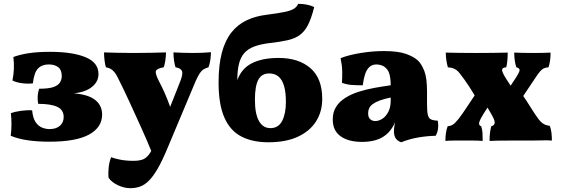

<svg xmlns="http://www.w3.org/2000/svg" viewBox="-20 -735 2931 1004"><path d="M237 6Q176 6 125 -1.5Q74 -9 36 -25Q40 -54 40 -84Q40 -114 37 -143Q57 -151 90 -155.5Q123 -160 148 -158Q152 -117 166.5 -96Q181 -75 200.5 -67.5Q220 -60 239 -60Q274 -60 293.5 -77.5Q313 -95 313 -123Q313 -161 279 -176.5Q245 -192 180 -192Q176 -208 177 -230Q178 -252 185 -271Q235 -271 260 -280Q285 -289 294 -304.5Q303 -320 303 -337Q303 -369 284.5 -383.5Q266 -398 235 -398Q199 -398 178.5 -376.5Q158 -355 152 -299Q124 -296 94.5 -300Q65 -304 45 -314Q51 -343 52.5 -373Q54 -403 50 -437Q85 -450 131.5 -457Q178 -464 241 -464Q359 -464 427 -436Q495 -408 495 -348Q495 -302 450.5 -273Q406 -244 315 -244V-249Q421 -249 467.5 -219.5Q514 -190 514 -136Q514 -69 446 -31.5Q378 6 237 6Z M918 -298Q938 -345 932 -362Q926 -379 898 -383Q893 -397 890 -418.5Q887 -440 887 -461Q910 -460 937.5 -459Q965 -458 988 -458Q1013 -458 1037 -459Q1061 -460 1083 -462Q1083 -444 1080 -422Q1077 -400 1070 -383Q1055 -379 1044 -372Q1033 -365 1024 -351Q1015 -337 1004 -313L857 37Q829 105 804.5 147Q780 189 757.5 211Q735 233 711.5 241Q688 249 662 249Q629 249 596.5 233.5Q564 218 548 195Q545 175 548 143.5Q551 112 561 87Q578 94 609 100Q640 106 677 106Q712 106 731 97Q750 88 766 63Q772 54 795 5Q818 -44 849 -124ZM773 59Q748 -2 718 -68.5Q688 -135 658 -200Q628 -265 601 -319Q589 -345 578.5 -357.5Q568 -370 557.5 -375.5Q547 -381 534 -383Q529 -398 526.5 -420.5Q524 -443 524 -461Q553 -460 594 -459Q635 -458 677 -458Q721 -458 769 -459Q817 -460 848 -461Q848 -442 844.5 -418.5Q841 -395 836 -383Q799 -377 795 -363Q791 -349 813 -307Q828 -279 841.5 -248Q855 -217 867.5 -182.5Q880 -148 891 -108Z M1383 9Q1300 9 1241.5 -21.5Q1183 -52 1153 -121Q1123 -190 1123 -303Q1123 -395 1140 -459Q1157 -523 1189.5 -564.5Q1222 -606 1269 -628.5Q1316 -651 1376 -658Q1438 -666 1470.5 -673Q1503 -680 1518 -690Q1533 -700 1539 -715Q1563 -715 1585.5 -710.5Q1608 -706 1623 -698Q1608 -638 1590 -603.5Q1572 -569 1546.5 -551Q1521 -533 1483 -524.5Q1445 -516 1391 -510Q1342 -504 1309 -491.5Q1276 -479 1257 -457Q1238 -435 1229.5 -400.5Q1221 -366 1221 -316Q1243 -377 1297.5 -404.5Q1352 -432 1437 -432Q1542 -432 1603.5 -378.5Q1665 -325 1665 -218Q1665 -151 1632.5 -100Q1600 -49 1537.5 -20Q1475 9 1383 9ZM1394 -65Q1436 -65 1455.5 -103Q1475 -141 1475 -202Q1475 -252 1465.5 -285Q1456 -318 1436.5 -334.5Q1417 -351 1388 -351Q1348 -351 1330.5 -317.5Q1313 -284 1313 -213Q1313 -140 1334 -102.5Q1355 -65 1394 -65Z M2078 9Q2056 1 2048 -13.5Q2040 -28 2040 -48Q2040 -63 2043.5 -83.5Q2047 -104 2054 -123L2058 -129Q2047 -93 2032 -69Q2017 -45 1998 -30Q1975 -11 1943.5 -2Q1912 7 1873 7Q1802 7 1761 -22.5Q1720 -52 1720 -110Q1720 -148 1737 -175.5Q1754 -203 1784.5 -222.5Q1815 -242 1853.5 -254.5Q1892 -267 1935.5 -275Q1979 -283 2023 -289Q2023 -308 2021 -324Q2019 -340 2014.5 -353.5Q2010 -367 2000 -377Q1989 -389 1975 -393.5Q1961 -398 1949 -398Q1926 -398 1911.5 -384.5Q1897 -371 1889 -346.5Q1881 -322 1877 -289Q1842 -289 1817 -291Q1792 -293 1768 -302Q1770 -331 1769.5 -362Q1769 -393 1761 -431Q1805 -448 1867 -458Q1929 -468 1987 -468Q2063 -468 2105 -452.5Q2147 -437 2167 -417Q2185 -399 2199 -363.5Q2213 -328 2213 -256V-190Q2213 -154 2217 -135.5Q2221 -117 2233 -111Q2245 -105 2269 -104Q2273 -82 2270.5 -62Q2268 -42 2258 -25Q2212 -24 2166 -16Q2120 -8 2078 9ZM1942 -102Q1961 -102 1979.5 -114Q1998 -126 2010.5 -150Q2023 -174 2023 -208V-225Q1989 -218 1966 -209.5Q1943 -201 1929.5 -191Q1916 -181 1910.5 -169Q1905 -157 1905 -143Q1905 -121 1916 -111.5Q1927 -102 1942 -102Z M2572 -237 2520 -158Q2490 -112 2486 -95.5Q2482 -79 2496 -75Q2502 -58 2503 -40.5Q2504 -23 2504 2Q2484 0 2455.5 0Q2427 0 2402 0Q2377 0 2351 0Q2325 0 2309 2Q2309 -21 2312 -40.5Q2315 -60 2321 -75Q2336 -76 2347.5 -83Q2359 -90 2376.5 -111.5Q2394 -133 2424 -179L2492 -281ZM2543 -149Q2533 -166 2528.5 -174Q2524 -182 2510 -200L2479 -206Q2458 -245 2433 -283Q2408 -321 2385 -350Q2377 -361 2368.5 -367.5Q2360 -374 2349 -378Q2338 -382 2322 -383Q2317 -400 2314 -420.5Q2311 -441 2311 -460Q2342 -459 2383.5 -458.5Q2425 -458 2468 -458Q2512 -458 2557 -458.5Q2602 -459 2635 -460Q2635 -441 2633 -418Q2631 -395 2627 -383Q2606 -382 2605.5 -369.5Q2605 -357 2628 -321Q2639 -304 2647.5 -291Q2656 -278 2666 -259L2706 -248Q2721 -226 2734 -206.5Q2747 -187 2759 -167Q2781 -132 2795.5 -113Q2810 -94 2823.5 -86.5Q2837 -79 2855 -77Q2861 -61 2863.5 -42Q2866 -23 2866 0Q2843 -2 2821 -1Q2799 0 2758 0Q2737 0 2706 0Q2675 0 2642 0Q2609 0 2581.5 0.5Q2554 1 2540 2Q2540 -24 2542.5 -42.5Q2545 -61 2549 -75Q2566 -79 2567 -93.5Q2568 -108 2543 -149ZM2625 -249 2674 -323Q2696 -356 2697 -367.5Q2698 -379 2680 -383Q2675 -397 2672 -417.5Q2669 -438 2669 -460Q2695 -459 2718 -458.5Q2741 -458 2771 -458Q2801 -458 2818.5 -458.5Q2836 -459 2859 -460Q2859 -438 2856.5 -419Q2854 -400 2848 -383Q2833 -382 2823.5 -377.5Q2814 -373 2804 -361.5Q2794 -350 2779 -327L2696 -203Z"/></svg>

Font: Vollkorn Black
Style: Regular
Weight: 900
Designer: Friedrich Althausen
Foundry: Friedrich Althausen
Version: Version 5.000